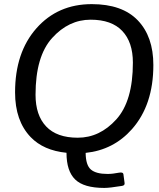

<svg xmlns="http://www.w3.org/2000/svg" viewBox="-20 -735 779 939"><path d="M53.7 -283.2Q53.7 -478.5 158.2 -596.7Q262.7 -714.8 428.7 -714.8Q577.6 -714.8 653.8 -635.5Q730 -556.2 730 -417Q730 -221.7 625.5 -103.5Q535.2 -1.5 398.9 12.7Q399.4 72.8 424.6 94.2Q449.7 115.7 505.9 115.7Q530.8 115.7 562.5 109.4Q582 106 583.5 116.7L589.4 160.6Q590.8 172.4 575.7 174.3Q516.1 184.1 490.2 184.1Q390.1 184.1 347.7 142.8Q305.2 101.6 305.2 12.2Q192.9 1 129.9 -64.5Q53.7 -144 53.7 -283.2ZM153.8 -271.5Q153.8 -171.4 205.8 -116.5Q257.8 -61.5 360.4 -61.5Q467.8 -61.5 548.8 -151.1Q629.9 -240.7 629.9 -428.7Q629.9 -528.8 577.9 -583.7Q525.9 -638.7 423.3 -638.7Q315.9 -638.7 234.9 -549.1Q153.8 -459.5 153.8 -271.5Z"/></svg>

Font: Istok Web
Style: Italic
Weight: 400
Italic angle: -13°
Designer: Andrey V. Panov
Foundry: Andrey V. Panov
Version: Version 1.0.2g